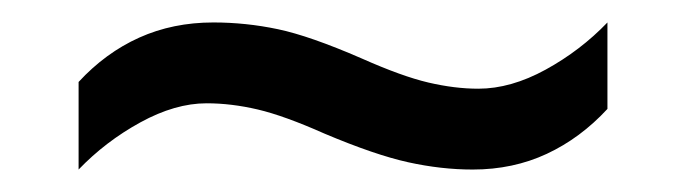

<svg xmlns="http://www.w3.org/2000/svg" viewBox="-20 -438 612 171"><path d="M269 -319Q233 -335 209.5 -340.5Q186 -346 164 -346Q136 -346 105 -329Q74 -312 50 -287V-365Q74 -391 104 -404.5Q134 -418 170 -418Q199 -418 227.5 -412Q256 -406 302 -386Q338 -370 361.5 -364.5Q385 -359 406 -359Q435 -359 466 -376Q497 -393 521 -418V-341Q497 -315 467 -301Q437 -287 401 -287Q373 -287 343.5 -293.5Q314 -300 269 -319Z"/></svg>

Font: uguzrati85
Style: Book
Weight: 400
Designer: Jelle Bosma - Monotype Design Team, Universal Thirst
Foundry: Monotype Imaging Inc.
Version: Version 2.106